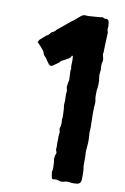

<svg xmlns="http://www.w3.org/2000/svg" viewBox="-84 -782 540 831"><g transform="rotate(10 186.0 -366.5)"><path d="M329 -81Q330 -79 330.5 -75.5Q331 -72 331 -70Q331 -68 331.5 -63.5Q332 -59 332 -57V-24Q330 -6 316 -4Q297 -2 291 -3Q270 -7 259 -3Q245 2 232 -4Q220 -7 213 -5Q204 -2 202 -12Q200 -20 200 -25Q197 -34 200 -43Q201 -46 201 -52Q200 -59 200 -72Q200 -74 200 -77.5Q200 -81 199 -82Q196 -98 202 -115Q205 -120 202 -125Q198 -133 200 -143V-152Q199 -164 200 -175Q200 -179 200 -188Q200 -197 201 -201Q203 -211 200 -217Q198 -224 199 -227Q205 -245 202 -263V-269Q204 -269 203 -290L202 -310Q202 -312 201.5 -315Q201 -318 201 -320Q199 -330 200 -335Q202 -347 200 -371V-379Q203 -392 199 -403Q198 -404 198 -409Q198 -413 199.5 -421.5Q201 -430 202 -435Q203 -437 203 -442L202 -464Q200 -486 203 -486V-489Q200 -499 202 -528Q202 -530 201.5 -535Q201 -540 201 -543L198 -546Q195 -546 195 -543Q195 -539 187 -533L172 -524L160 -518Q158 -517 155.5 -515.5Q153 -514 152 -513Q152 -512 149.5 -509Q147 -506 145 -505Q127 -492 122 -489Q113 -483 105 -491Q102 -495 97 -502Q92 -509 91 -511Q90 -512 88.5 -514.5Q87 -517 85 -519Q74 -528 73 -539Q73 -540 72.5 -540Q72 -540 72 -541Q63 -555 41 -577H40V-578Q44 -586 46 -589Q70 -610 71 -611Q72 -612 73.5 -613Q75 -614 76 -614Q84 -618 88 -626Q91 -630 97 -632Q105 -636 108 -640Q111 -645 116 -648Q124 -654 140 -667.5Q156 -681 164 -688Q182 -700 184 -703L205 -721Q216 -730 229 -727H238Q251 -728 279 -730Q285 -730 297 -732H300Q305 -728 312 -728Q326 -730 328 -715Q328 -713 328.5 -709.5Q329 -706 329 -704Q331 -699 329 -694Q328 -687 329 -681Q329 -680 330.5 -676Q332 -672 332 -670Q332 -663 331 -647.5Q330 -632 330 -624Q330 -618 329.5 -608Q329 -598 329 -592V-583Q326 -577 330 -564Q334 -551 331 -542Q327 -529 330 -508Q330 -501 329 -498Q329 -496 328.5 -491Q328 -486 328 -484Q328 -480 329 -471.5Q330 -463 331 -459V-438Q331 -436 330.5 -433Q330 -430 330 -428Q330 -426 329 -422Q328 -418 328 -416V-399Q327 -399 328 -392V-384Q332 -368 331 -360Q329 -349 329 -313Q329 -305 329.5 -289Q330 -273 330 -266Q331 -260 330 -248Q329 -236 329 -232Q329 -230 329.5 -225Q330 -220 330 -217Q331 -208 331 -189L328 -150V-142Q328 -140 328.5 -135Q329 -130 329 -127Z"/></g></svg>

Font: Gutenberg Clean
Style: Regular
Weight: 400
Designer: Nicola Manzari, Bruno Pierini
Foundry: Unio | Creative Solutions
Version: Version 1.001;PS 001.001;hotconv 1.0.88;makeotf.lib2.5.64775